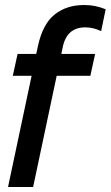

<svg xmlns="http://www.w3.org/2000/svg" viewBox="-20 -745 441 765"><path d="M12 0 131 -561Q150 -649 197.5 -687Q245 -725 315 -725Q339 -725 360.5 -720.5Q382 -716 401 -708L383 -621Q368 -628 352.5 -632Q337 -636 320 -636Q246 -636 230 -557L112 0ZM31 -443 50 -530H359L340 -443Z"/></svg>

Font: Radio Canada Big
Style: Italic
Weight: 400
Italic angle: -12°
Designer: Étienne Aubert Bonn
Foundry: Coppers and Brasses
Version: Version 1.001